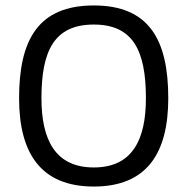

<svg xmlns="http://www.w3.org/2000/svg" viewBox="-20 -674 687 704"><path d="M324 10C519 10 597 -113 597 -314C597 -529 526 -654 324 -654C121 -654 50 -529 50 -314C50 -113 129 10 324 10ZM324 -60C183 -60 132 -161 132 -314C132 -488 179 -584 324 -584C468 -584 515 -488 515 -314C515 -161 465 -60 324 -60Z"/></svg>

Font: Kanit Light
Style: Regular
Weight: 300
Designer: Katatrad Team
Foundry: CadsonDemak
Version: Version 1.000;PS 001.000;hotconv 1.0.88;makeotf.lib2.5.64775